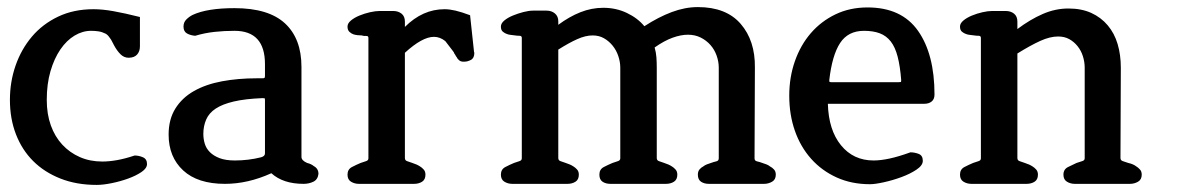

<svg xmlns="http://www.w3.org/2000/svg" viewBox="-20 -519 3334 542"><path d="M253 3Q196 3 150.5 -15Q105 -33 73.5 -64.5Q42 -96 25 -140Q8 -184 8 -237Q8 -288 24 -334Q40 -380 70 -415.5Q100 -451 144 -472Q188 -493 244 -493Q269 -493 300 -487.5Q331 -482 375 -471V-388Q375 -374 367 -365Q359 -356 343 -356Q330 -356 320 -366Q310 -376 302 -391Q299 -396 296.5 -401.5Q294 -407 290 -412Q284 -421 278 -424Q268 -429 258 -430.5Q248 -432 237 -432Q213 -432 190.5 -418.5Q168 -405 150.5 -379.5Q133 -354 122.5 -318Q112 -282 112 -237Q112 -197 123.5 -165Q135 -133 156 -110.5Q177 -88 205.5 -75.5Q234 -63 269 -63Q288 -63 310.5 -67Q333 -71 360 -80Q372 -80 383.5 -75Q395 -70 395 -56Q395 -44 379.5 -33.5Q364 -23 342 -15Q320 -7 295.5 -2Q271 3 253 3Z M837 0Q779 0 746 -30Q680 0 615 0Q538 0 497 -38Q456 -76 456 -139Q456 -182 475 -212.5Q494 -243 527.5 -262Q561 -281 606.5 -289.5Q652 -298 705 -298H721Q725 -298 726.5 -299Q728 -300 728 -305V-338Q728 -432 642 -432Q613 -432 585.5 -429Q558 -426 531 -418Q518 -419 508 -424.5Q498 -430 498 -444Q498 -456 506 -464Q514 -472 524 -477Q565 -496 642 -496Q738 -496 784.5 -453Q831 -410 831 -330V-76Q831 -66 847 -59Q859 -56 866 -50Q879 -43 879 -28Q877 -12 864.5 -6Q852 0 837 0ZM728 -236Q728 -241 727 -241.5Q726 -242 721 -242Q672 -240 640 -232.5Q608 -225 589 -212.5Q570 -200 562 -181.5Q554 -163 554 -141Q554 -127 558 -113.5Q562 -100 572.5 -89.5Q583 -79 600 -72.5Q617 -66 643 -66Q681 -66 717 -75Q728 -78 728 -86Z M1292 -345Q1282 -344 1276.5 -348.5Q1271 -353 1269 -358Q1267 -360 1266 -362.5Q1265 -365 1263 -367Q1262 -371 1257 -377L1237 -403Q1222 -415 1205 -415Q1172 -415 1123 -370V-73Q1123 -66 1129.5 -64Q1136 -62 1144 -59Q1157 -55 1166 -49Q1171 -46 1176 -40.5Q1181 -35 1181 -26Q1181 -12 1171.5 -6Q1162 0 1149 0H993Q981 0 971 -6Q961 -12 961 -26Q961 -41 973.5 -47.5Q986 -54 998 -59Q1006 -62 1013 -64Q1020 -66 1020 -72V-412Q1020 -418 1013.5 -417.5Q1007 -417 1001 -419Q988 -419 978 -422Q972 -424 966.5 -429Q961 -434 961 -444Q961 -453 970.5 -461Q980 -469 994.5 -475Q1009 -481 1024.5 -484.5Q1040 -488 1052 -488H1090Q1104 -488 1113.5 -480.5Q1123 -473 1123 -458V-443Q1173 -493 1235 -493Q1249 -493 1266 -489Q1283 -485 1307 -476L1318 -374V-373Q1318 -372 1318.5 -371.5Q1319 -371 1319 -370Q1319 -355 1309.5 -350Q1300 -345 1292 -345Z M2137 0H1981Q1968 0 1959 -6Q1950 -12 1950 -26Q1950 -35 1954.5 -40.5Q1959 -46 1965 -49Q1970 -53 1975.5 -55Q1981 -57 1987 -59Q1995 -62 2002 -63.5Q2009 -65 2009 -72V-328Q2009 -345 2003 -362Q1997 -379 1985.5 -392Q1974 -405 1958 -413Q1942 -421 1922 -421Q1902 -421 1878.5 -412.5Q1855 -404 1828 -385Q1832 -371 1833 -357Q1834 -343 1834 -328V-73Q1834 -66 1840.5 -64Q1847 -62 1855 -59Q1868 -55 1877 -49Q1882 -46 1887 -40.5Q1892 -35 1892 -26Q1892 -12 1882.5 -6Q1873 0 1860 0H1703Q1690 0 1681 -6Q1672 -12 1672 -26Q1672 -41 1684.5 -47.5Q1697 -54 1709 -59Q1717 -62 1724 -64Q1731 -66 1731 -72V-328Q1731 -344 1725.5 -360.5Q1720 -377 1709.5 -390Q1699 -403 1685 -411Q1671 -419 1653 -419Q1633 -419 1609.5 -408.5Q1586 -398 1556 -379V-73Q1556 -66 1562.5 -64Q1569 -62 1577 -59Q1590 -55 1599 -49Q1604 -46 1609 -40.5Q1614 -35 1614 -26Q1614 -12 1604.5 -6Q1595 0 1582 0H1426Q1414 0 1404 -6Q1394 -12 1394 -26Q1394 -41 1406.5 -47.5Q1419 -54 1431 -59Q1439 -62 1446 -64Q1453 -66 1453 -72V-412Q1453 -418 1446.5 -418Q1440 -418 1434 -419Q1428 -420 1422 -420.5Q1416 -421 1411 -423Q1405 -425 1399.5 -429.5Q1394 -434 1394 -444Q1394 -453 1403.5 -461Q1413 -469 1427.5 -475Q1442 -481 1457.5 -485Q1473 -489 1485 -489H1523Q1537 -489 1546.5 -481Q1556 -473 1556 -459V-449Q1587 -472 1618.5 -484.5Q1650 -497 1683 -497Q1719 -497 1749.5 -482.5Q1780 -468 1799 -445Q1839 -471 1876.5 -485Q1914 -499 1950 -499Q2030 -499 2071 -451.5Q2112 -404 2111 -328L2110 -72Q2110 -65 2117 -63.5Q2124 -62 2132 -59Q2138 -57 2143.5 -55Q2149 -53 2154 -49Q2160 -46 2165 -40.5Q2170 -35 2170 -26Q2170 -12 2159.5 -6Q2149 0 2137 0Z M2589 -226H2317Q2319 -152 2354 -109Q2389 -66 2446 -66Q2466 -66 2491.5 -71.5Q2517 -77 2550 -89Q2562 -89 2573.5 -84.5Q2585 -80 2585 -65Q2585 -52 2567 -40Q2549 -28 2524.5 -19Q2500 -10 2475 -4.5Q2450 1 2436 1Q2384 1 2342 -18Q2300 -37 2270 -70.5Q2240 -104 2224 -149.5Q2208 -195 2208 -249Q2208 -301 2224 -346.5Q2240 -392 2269 -425.5Q2298 -459 2338.5 -478.5Q2379 -498 2429 -498Q2525 -498 2571.5 -432Q2618 -366 2618 -252Q2618 -239 2610 -232.5Q2602 -226 2589 -226ZM2419 -432Q2374 -432 2351.5 -397.5Q2329 -363 2321 -293Q2321 -288 2322 -287.5Q2323 -287 2327 -287H2517Q2522 -287 2523 -287.5Q2524 -288 2524 -293Q2521 -332 2514 -359Q2507 -386 2494.5 -402Q2482 -418 2463.5 -425Q2445 -432 2419 -432Z M3170 0H3014Q3002 0 2992 -6Q2982 -12 2982 -26Q2982 -41 2995 -47.5Q3008 -54 3019 -59Q3027 -62 3034.5 -64Q3042 -66 3042 -72V-328Q3042 -344 3037 -360Q3032 -376 3022 -388.5Q3012 -401 2998.5 -408.5Q2985 -416 2967 -416Q2944 -416 2916.5 -403.5Q2889 -391 2852 -368V-73Q2852 -66 2858.5 -64Q2865 -62 2873 -59Q2886 -55 2895 -49Q2900 -46 2905 -40.5Q2910 -35 2910 -26Q2910 -12 2900.5 -6Q2891 0 2878 0H2722Q2710 0 2700 -6Q2690 -12 2690 -26Q2690 -41 2702.5 -47.5Q2715 -54 2727 -59Q2735 -62 2742 -64Q2749 -66 2749 -72V-412Q2749 -418 2742.5 -418Q2736 -418 2730 -419Q2724 -420 2718 -420.5Q2712 -421 2707 -423Q2701 -425 2695.5 -429.5Q2690 -434 2690 -444Q2690 -453 2699.5 -461Q2709 -469 2723.5 -475Q2738 -481 2753.5 -484.5Q2769 -488 2781 -488H2819Q2833 -488 2842.5 -480.5Q2852 -473 2852 -458V-437Q2888 -464 2923.5 -479.5Q2959 -495 2996 -495Q3033 -495 3060.5 -482.5Q3088 -470 3107 -447.5Q3126 -425 3135 -394.5Q3144 -364 3144 -328L3143 -73Q3143 -66 3150 -64Q3157 -62 3165 -59Q3179 -56 3188 -49Q3193 -46 3198 -40.5Q3203 -35 3203 -26Q3203 -12 3192.5 -6Q3182 0 3170 0Z"/></svg>

Font: Jura
Style: Bold
Weight: 700
Designer: Ed Merritt
Foundry: Ten by Twenty
Version: Version 1.007